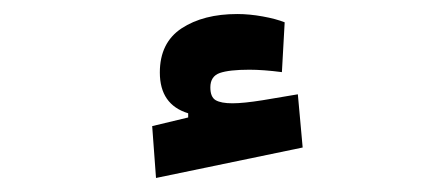

<svg xmlns="http://www.w3.org/2000/svg" viewBox="-20 -802 626 271"><path d="M200.2 -550.8 194.8 -624 245.6 -636.2V-642.1Q205.6 -654.3 205.6 -699.7Q205.6 -741.7 236.3 -762Q267.1 -782.2 314.9 -782.2Q332 -782.2 350.8 -778.8Q369.6 -775.4 381.8 -770.5L377.9 -700.2Q351.6 -703.6 332 -703.6Q303.7 -703.6 290.3 -699Q276.9 -694.3 276.9 -678.7Q276.9 -665 284.4 -660.6Q292 -656.2 308.1 -656.2Q323.7 -656.2 351.1 -660.6Q378.4 -665 400.4 -668.9L407.2 -593.8Z"/></svg>

Font: Cascadia Mono
Style: Bold
Weight: 700
Monospace: yes
Designer: Aaron Bell
Foundry: Saja Typeworks
Version: Version 2404.023; ttfautohint (v1.8.4)